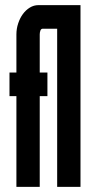

<svg xmlns="http://www.w3.org/2000/svg" viewBox="-20 -731 359 749"><path d="M294 -711V-2H203V-619H147Q140 -619 137.5 -611.5Q135 -604 135 -597V-448H165V-356H135V-2H44V-356H17V-448H44V-597Q44 -619 51 -640Q58 -661 69.5 -676.5Q81 -692 96.5 -701.5Q112 -711 130 -711Z"/></svg>

Font: Fundamental  Brigade Condensed
Style: Regular
Weight: 400
Width: 3
Designer: Peter Wiegel, original typeface by Carl Albert Fahrenwaldt 1901
Foundry: Peter Wiegel
Version: Version 0.000 2012 initial release